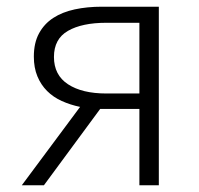

<svg xmlns="http://www.w3.org/2000/svg" viewBox="-20 -553 594 573"><path d="M396 -485H297Q225 -485 183 -461Q141 -437 141 -383Q141 -329 183 -301.5Q225 -274 297 -274H396ZM454 -533V0H396V-228H280H279L111 0H45L219 -234Q190 -240 164.5 -251.5Q139 -263 120.5 -281.5Q102 -300 91.5 -325.5Q81 -351 81 -384Q81 -425 96.5 -453.5Q112 -482 139 -499.5Q166 -517 203 -525Q240 -533 284 -533Z"/></svg>

Font: SpoqaHanSansJP-Light
Style: Regular
Weight: 300
Designer: [Source Han Sans]
Ryoko NISHIZUKA  (kana & ideographs); Paul D. Hunt (Latin, Greek & Cyrillic); Wenlong ZHANG  (bopomofo
Foundry: Spoqa (http://bi.spoqa.com)
Version: Version 1.002.20150607